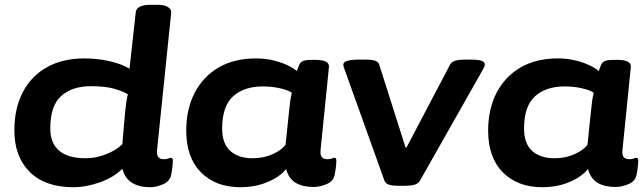

<svg xmlns="http://www.w3.org/2000/svg" viewBox="-20 -774 2686 802"><path d="M286 8Q168 8 104 -56Q40 -120 40 -229Q40 -322 75.5 -389.5Q111 -457 176.5 -493.5Q242 -530 332 -530Q387 -530 437.5 -518.5Q488 -507 521 -487L547 -722Q550 -754 610 -754H638Q668 -754 682.5 -744Q697 -734 695 -720L636 -147Q634 -126 641.5 -117.5Q649 -109 665 -109Q676 -109 683.5 -112Q691 -115 694 -115Q702 -115 702 -103Q702 -99 701 -84.5Q700 -70 695 -44Q690 -17 661.5 -4.5Q633 8 607 8Q561 8 531.5 -10.5Q502 -29 491 -69Q455 -33 397.5 -12.5Q340 8 286 8ZM338 -113Q381 -113 424 -130Q467 -147 491 -172L502 -299Q505 -330 507.5 -347Q510 -364 514 -380Q498 -391 460 -402.5Q422 -414 360 -414Q281 -414 235.5 -373Q190 -332 190 -237Q190 -177 226.5 -145Q263 -113 338 -113Z M984 8Q881 8 819.5 -54Q758 -116 758 -228Q758 -319 793.5 -387Q829 -455 894 -492.5Q959 -530 1049 -530Q1090 -530 1125 -521Q1160 -512 1185 -499.5Q1210 -487 1220 -477Q1226 -495 1231 -505.5Q1236 -516 1248 -520Q1260 -524 1285 -524H1297Q1357 -524 1354 -494L1319 -147Q1317 -126 1324.5 -117.5Q1332 -109 1348 -109Q1359 -109 1366.5 -112Q1374 -115 1377 -115Q1385 -115 1385 -103Q1385 -99 1384 -84.5Q1383 -70 1378 -44Q1373 -17 1344.5 -5Q1316 7 1290 7Q1244 7 1215 -10.5Q1186 -28 1175 -68Q1150 -36 1098.5 -14Q1047 8 984 8ZM1035 -113Q1082 -113 1120 -130.5Q1158 -148 1173 -170L1187 -305Q1190 -336 1192.5 -353Q1195 -370 1199 -386Q1186 -397 1151 -405Q1116 -413 1078 -413Q999 -413 953.5 -371.5Q908 -330 908 -237Q908 -174 942 -143.5Q976 -113 1035 -113Z M1641 2Q1619 2 1605 -2.5Q1591 -7 1586 -19L1420 -482Q1414 -497 1414 -504Q1414 -525 1480 -525H1511Q1533 -525 1546.5 -520.5Q1560 -516 1564 -504L1674 -158H1678L1860 -504Q1867 -516 1882 -520.5Q1897 -525 1919 -525H1946Q1978 -525 1991.5 -520Q2005 -515 2005 -505Q2005 -497 1998 -485L1734 -19Q1727 -7 1711.5 -2.5Q1696 2 1673 2Z M2245 8Q2142 8 2080.5 -54Q2019 -116 2019 -228Q2019 -319 2054.5 -387Q2090 -455 2155 -492.5Q2220 -530 2310 -530Q2351 -530 2386 -521Q2421 -512 2446 -499.5Q2471 -487 2481 -477Q2487 -495 2492 -505.5Q2497 -516 2509 -520Q2521 -524 2546 -524H2558Q2618 -524 2615 -494L2580 -147Q2578 -126 2585.5 -117.5Q2593 -109 2609 -109Q2620 -109 2627.5 -112Q2635 -115 2638 -115Q2646 -115 2646 -103Q2646 -99 2645 -84.5Q2644 -70 2639 -44Q2634 -17 2605.5 -5Q2577 7 2551 7Q2505 7 2476 -10.5Q2447 -28 2436 -68Q2411 -36 2359.5 -14Q2308 8 2245 8ZM2296 -113Q2343 -113 2381 -130.5Q2419 -148 2434 -170L2448 -305Q2451 -336 2453.5 -353Q2456 -370 2460 -386Q2447 -397 2412 -405Q2377 -413 2339 -413Q2260 -413 2214.5 -371.5Q2169 -330 2169 -237Q2169 -174 2203 -143.5Q2237 -113 2296 -113Z"/></svg>

Font: Asap Expanded Expanded Regular
Style: Bold Italic
Weight: 700
Width: 7
Italic angle: -6°
Designer: Pablo Cosgaya
Foundry: Omnibus-Type
Version: Version 3.001; ttfautohint (v1.8.4.7-5d5b)